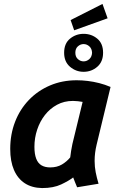

<svg xmlns="http://www.w3.org/2000/svg" viewBox="-20 -944 600 976"><path d="M194 12Q142 11 106 -12.5Q70 -36 51 -80Q32 -124 32 -187Q32 -261 56.5 -324.5Q81 -388 126.5 -435.5Q172 -483 234 -509.5Q296 -536 370 -536Q397 -536 426 -532.5Q455 -529 484.5 -521.5Q514 -514 542 -502L471 -208Q466 -187 463.5 -167Q461 -147 461 -126Q461 -96 466.5 -68Q472 -40 481 -10L372 8Q368 -1 361.5 -17.5Q355 -34 352 -42Q330 -25 291 -6.5Q252 12 194 12ZM235 -93Q270 -93 295 -108Q320 -123 337 -144Q339 -161 341.5 -177Q344 -193 348 -212L400 -426Q390 -428 376 -429.5Q362 -431 351 -431Q306 -431 270 -411.5Q234 -392 208.5 -359.5Q183 -327 169 -285Q155 -243 155 -198Q155 -161 164 -137.5Q173 -114 191 -103.5Q209 -93 235 -93ZM405 -579Q366 -579 336 -604.5Q306 -630 306 -676Q306 -723 336 -747.5Q366 -772 405 -772Q445 -772 474.5 -747.5Q504 -723 504 -676Q504 -630 474.5 -604.5Q445 -579 405 -579ZM405 -632Q421 -632 434 -643.5Q447 -655 448 -676Q447 -697 434 -708.5Q421 -720 405 -720Q389 -720 376 -708.5Q363 -697 363 -676Q363 -655 376 -643.5Q389 -632 405 -632ZM357 -790 339 -842 501 -924 527 -851Z"/></svg>

Font: Ubuntu Sans Mono SemiBold
Style: Italic
Weight: 600
Italic angle: -13.5°
Monospace: yes
Designer: Dalton Maag Ltd
Foundry: Dalton Maag Ltd
Version: Version 1.006